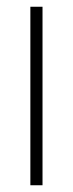

<svg xmlns="http://www.w3.org/2000/svg" viewBox="-20 -549 215 569"><path d="M106 0H70V-529H106Z"/></svg>

Font: Noto Sans Myanmar UI ExtraCondensed ExtraLight
Style: Regular
Weight: 200
Width: 2
Designer: Monotype Design Team
Foundry: Monotype Imaging Inc.
Version: Version 2.103; ttfautohint (v1.8.4.7-5d5b)